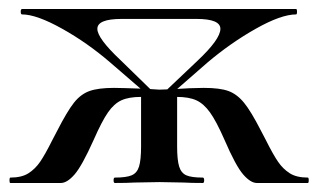

<svg xmlns="http://www.w3.org/2000/svg" viewBox="-20 -406 706 426"><path d="M29 -374Q26 -374 26 -380Q26 -386 29 -386H637Q639 -386 639 -380Q639 -374 637 -374Q604 -374 548 -342.5Q492 -311 440 -267L353 -191L341 -198L418 -271Q469 -319 469 -342Q469 -364 416 -364H250Q196 -364 196 -342Q196 -321 247 -273L324 -198L313 -191L225 -267Q174 -311 117.5 -342.5Q61 -374 29 -374ZM3 -12Q28 -12 43 -21.5Q58 -31 69 -47Q80 -63 96 -95L107 -116Q129 -159 144 -178Q159 -197 178.5 -204Q198 -211 233 -211Q246 -211 304 -209L335 -207L334 -189Q302 -191 293 -191Q266 -191 249.5 -183.5Q233 -176 219.5 -156.5Q206 -137 188 -96Q162 -38 145.5 -19Q129 0 115 0H3Q1 0 1 -6Q1 -12 3 -12ZM235 -12Q260 -12 272 -17Q284 -22 288.5 -36.5Q293 -51 293 -81V-198H373V-81Q373 -51 377.5 -36.5Q382 -22 393.5 -17Q405 -12 430 -12Q433 -12 433 -6Q433 0 430 0Q403 0 388 -1L334 -2L278 -1Q263 0 235 0Q232 0 232 -6Q232 -12 235 -12ZM478 -96Q460 -137 446 -156.5Q432 -176 415.5 -183.5Q399 -191 372 -191Q363 -191 331 -189L330 -207L361 -208Q405 -211 432 -211Q468 -211 487 -204Q506 -197 521.5 -178Q537 -159 559 -116L570 -95Q586 -63 597 -47Q608 -31 623 -21.5Q638 -12 663 -12Q665 -12 665 -6Q665 0 663 0H550Q536 0 519.5 -19Q503 -38 478 -96Z"/></svg>

Font: Cormorant Garamond SemiBold
Style: Regular
Weight: 600
Designer: Christian Thalmann (Catharsis Fonts)
Foundry: Catharsis Fonts
Version: Version 4.000